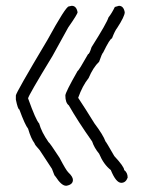

<svg xmlns="http://www.w3.org/2000/svg" viewBox="-20 -582 501 644"><path d="M220.7 -562.5Q236.3 -562.5 240.2 -541Q240.2 -534.7 209 -490.2L156.2 -394.5Q74.2 -259.8 74.2 -252Q100.6 -178.2 111.3 -168Q119.1 -139.2 142.6 -105.5Q147 -103 179.7 -52.7Q201.7 -10.7 209 -3.9Q224.6 10.7 224.6 21.5Q224.6 37.1 203.1 41H201.2Q186 41 166 9.8Q163.1 9.8 154.3 -15.6L113.3 -78.1Q95.7 -97.2 95.7 -101.6Q84 -116.7 74.2 -150.4Q64 -162.6 44.9 -214.8Q40 -214.8 33.2 -248V-261.7Q33.2 -270.5 138.7 -447.3Q200.7 -560.5 210.9 -560.5ZM378.9 -562.5Q394.5 -562.5 398.4 -541Q398.4 -527.3 373 -488.3Q365.2 -478.5 355.5 -453.1Q349.1 -453.1 326.2 -406.2Q321.8 -402.3 312.5 -375Q292.5 -356 277.3 -320.3Q256.3 -293.9 242.2 -253.9L267.6 -214.8L296.9 -168Q325.7 -129.9 334 -107.4Q335.4 -107.4 363.3 -58.6Q396.5 -22.9 396.5 -11.7Q408.2 -2.9 408.2 13.7Q401.9 31.2 386.7 31.2Q369.1 31.2 351.6 -11.7Q327.6 -30.3 312.5 -66.4Q295.9 -86.4 289.1 -107.4Q240.2 -176.8 210.9 -228.5Q199.2 -237.3 199.2 -261.7Q199.2 -272 240.2 -343.8Q244.1 -344.7 275.4 -400.4Q279.8 -400.4 287.1 -423.8Q338.4 -504.9 343.8 -523.4Q355 -537.6 365.2 -558.6Z"/></svg>

Font: CEF Fonts CJK
Style: Regular
Weight: 400
Designer: PartyBoss (派对大魔王)
Version: Release 2.25